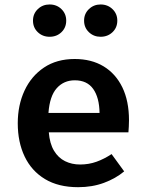

<svg xmlns="http://www.w3.org/2000/svg" viewBox="-20 -802 640 838"><path d="M193 -224.5Q197 -175 215.8 -144Q234.5 -113 264 -98.5Q293.5 -84 329.5 -84Q367.5 -84 401 -96Q434.5 -108 467 -129.5L522 -54Q485 -23 433.8 -4Q382.5 15 321 15Q235 15 176.2 -20.5Q117.5 -56 87.5 -119Q57.5 -182 57.5 -264Q57.5 -343 87 -406.5Q116.5 -470 172 -507.2Q227.5 -544.5 306 -544.5Q379 -544.5 432 -512.5Q485 -480.5 514 -420.8Q543 -361 543 -277Q543 -263.5 542.2 -249.5Q541.5 -235.5 540.5 -224.5ZM306.5 -451.5Q258.5 -451.5 227.8 -417.2Q197 -383 191.5 -309H414.5Q413.5 -376 386.8 -413.8Q360 -451.5 306.5 -451.5ZM196.5 -641.5Q166 -641.5 145 -661.5Q124 -681.5 124 -712Q124 -742 145 -762.2Q166 -782.5 196.5 -782.5Q227.5 -782.5 248.2 -762.2Q269 -742 269 -712Q269 -681.5 248.2 -661.5Q227.5 -641.5 196.5 -641.5ZM419 -641.5Q389 -641.5 368 -661.5Q347 -681.5 347 -712Q347 -742 368 -762.2Q389 -782.5 419 -782.5Q450 -782.5 471 -762.2Q492 -742 492 -712Q492 -681.5 471 -661.5Q450 -641.5 419 -641.5Z"/></svg>

Font: Fira Code Light SemiBold
Style: Regular
Weight: 600
Monospace: yes
Version: Version 5.002